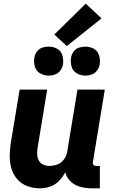

<svg xmlns="http://www.w3.org/2000/svg" viewBox="-20 -1018 616 1046"><path d="M198 8Q226 8 253.5 -1.5Q281 -11 301.5 -32.5Q322 -54 336 -79Q343 -49 366 -28Q389 -7 419.5 0.5Q450 8 483 8H524V-114H503Q498 -114 493 -116.5Q488 -119 486.5 -124Q485 -129 486 -135L551 -530H402L346 -190Q342 -168 328 -149Q314 -130 292 -122Q270 -114 249 -114Q230 -114 214.5 -121.5Q199 -129 191 -144.5Q183 -160 182.5 -178Q182 -196 185 -214L237 -530H87L38 -234Q33 -198 33 -163Q33 -128 43.5 -96Q54 -64 76 -39.5Q98 -15 130.5 -3.5Q163 8 198 8ZM445 -606Q462 -606 479.5 -612Q497 -618 508.5 -633.5Q520 -649 523 -666Q527 -691 520 -715.5Q513 -740 492 -752Q471 -764 445 -764Q428 -764 410.5 -758.5Q393 -753 381.5 -737.5Q370 -722 367 -704Q363 -679 370 -655Q377 -631 398.5 -618.5Q420 -606 445 -606ZM245 -606Q262 -606 279.5 -612Q297 -618 308.5 -633.5Q320 -649 323 -666Q327 -691 320 -715.5Q313 -740 292 -752Q271 -764 245 -764Q228 -764 210.5 -758.5Q193 -753 181.5 -737.5Q170 -722 167 -704Q163 -679 170 -655Q177 -631 198.5 -618.5Q220 -606 245 -606ZM344 -767 533 -918 447 -998 276 -830Z"/></svg>

Font: Iosevka Sparkle Heavy
Style: Italic
Weight: 900
Italic angle: -9°
Designer: Belleve Invis
Foundry: Belleve Invis
Version: Version 4.5.0; ttfautohint (v1.8.3)